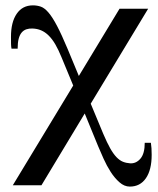

<svg xmlns="http://www.w3.org/2000/svg" viewBox="-20 -480 590 717"><path d="M546.4 98.1Q546.4 154.3 524.9 185.5Q503.4 216.8 464.8 216.8Q444.3 216.8 426.3 200.9Q408.2 185.1 393.3 161.9Q378.4 138.7 366.7 112.5Q355 86.4 346.2 65.4L296.4 -56.2L134.8 211.9H27.8L253.4 -160.6L209.5 -266.6Q198.2 -294.4 186.5 -314.5Q174.8 -334.5 161.6 -347.4Q148.4 -360.4 133.5 -366.7Q118.7 -373 101.1 -373.5Q88.9 -374 78.6 -370.6Q68.4 -367.2 61 -358.6Q53.7 -350.1 49.8 -335.4Q45.9 -320.8 45.9 -298.3H22.9Q21.5 -306.2 21.2 -315.7Q21 -325.2 21 -342.8Q21 -397.5 42.5 -428.7Q64 -460 103 -460Q118.7 -460 132.6 -455.1Q146.5 -450.2 161.1 -433.1Q175.8 -416 192.9 -383.5Q210 -351.1 232.9 -296.4L274.4 -196.3L426.3 -447.3H533.2L318.8 -92.8L365.7 20Q379.9 53.2 391.6 74Q403.3 94.7 415 106.9Q426.8 119.1 439 124Q451.2 128.9 465.8 129.9Q488.3 131.3 504.4 112.5Q520.5 93.8 520.5 53.2H543.5Q544.9 64.5 545.7 73.7Q546.4 83 546.4 98.1Z"/></svg>

Font: Doulos SIL Phon
Style: Regular
Weight: 400
Designer: Walt Agee, Victor Gaultney, Peter Martin, Debbi Hosken, Becca Hirsbrunner
Foundry: SIL International
Version: Version 5.000